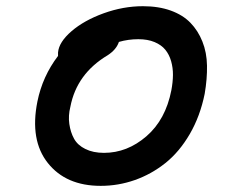

<svg xmlns="http://www.w3.org/2000/svg" viewBox="-20 -669 743 622"><path d="M306.2 -66.9Q193.8 -66.9 135 -140.9Q76.2 -214.8 101.1 -339.8Q117.7 -421.9 168 -487.8V-499Q170.9 -532.7 211.7 -567.9Q252.4 -603 315.9 -626Q379.4 -648.9 442.9 -648.9Q493.7 -648.9 533 -634.8Q572.3 -620.6 596.9 -595.2Q621.6 -569.8 635.7 -534.4Q649.9 -499 650.6 -456.3Q651.4 -413.6 643.1 -365.2Q628.4 -292.5 594.7 -234.6Q561 -176.8 515.6 -140.6Q470.2 -104.5 416.7 -85.7Q363.3 -66.9 306.2 -66.9ZM208 -323.2Q200.7 -294.4 204.6 -267.3Q208.5 -240.2 220 -219.5Q231.4 -198.7 256.6 -186.3Q281.7 -173.8 316.9 -173.8Q392.1 -173.8 454.3 -227.5Q516.6 -281.2 535.2 -377Q540 -402.8 540.3 -426Q540.5 -449.2 534.4 -470.7Q528.3 -492.2 515.6 -507.8Q502.9 -523.4 480.7 -532.7Q458.5 -542 428.2 -542Q395.5 -542 365.2 -533.2Q356.9 -508.3 329.1 -490.2Q228.5 -430.2 208 -323.2Z"/></svg>

Font: Shantell Sans Irregular
Style: Italic
Weight: 500
Italic angle: -11.31°
Designer: Stephen Nixon, Anya Danilova, Shantell Martin
Foundry: Arrow Type
Version: Version 1.006;[9816181b4]